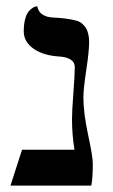

<svg xmlns="http://www.w3.org/2000/svg" viewBox="-20 -581 357 608"><path d="M244.1 -272Q244.1 -223.1 259 -154.1Q273.9 -85 273.9 -63Q273.9 -14.6 269 6.8H13.2L49.8 -106.9H215.8Q208 -154.8 208 -204.1Q208 -229.5 212.4 -286.9Q216.8 -344.2 216.8 -369.1Q216.8 -383.8 203.9 -392.1Q190.9 -400.4 169.9 -401.9Q117.2 -404.8 86.2 -426.8Q55.2 -448.7 55.2 -481.9Q55.2 -503.9 59.6 -520.3Q64 -536.6 70.3 -544.2Q76.7 -551.8 83 -555.9Q89.4 -560.1 93.8 -560.5L98.1 -561Q101.1 -543.5 114.7 -534.9Q128.4 -526.4 146.5 -525.6Q164.6 -524.9 185.1 -522.5Q205.6 -520 222.7 -515.4Q239.7 -510.7 251 -493.9Q262.2 -477.1 262.2 -448.2Q262.2 -418.5 253.2 -359.1Q244.1 -299.8 244.1 -272Z"/></svg>

Font: Linear Smooth Low Contrast
Style: Regular
Weight: 500
Designer: Philipp H. Poll, Flanker
Foundry: Philipp H. Poll, reworked by Flanker
Version: Version 1.010 | FøM Fix